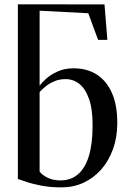

<svg xmlns="http://www.w3.org/2000/svg" viewBox="-20 -838 575 870"><path d="M260 11Q205 11 163.2 2.5Q121.5 -6 95.2 -15.5Q69 -25 61 -27V-818.5L453.5 -818L466.5 -657.5H424.5L380 -778L159.5 -789.5V-449Q168.5 -463 189.5 -481.8Q210.5 -500.5 242 -514.5Q273.5 -528.5 313.5 -528.5Q375 -528.5 419.2 -499.8Q463.5 -471 487.5 -416Q511.5 -361 511.5 -281Q511.5 -216.5 492.2 -162.8Q473 -109 438.8 -70.2Q404.5 -31.5 358.8 -10.2Q313 11 260 11ZM254 -20.5Q301.5 -20.5 334 -48.8Q366.5 -77 383 -132Q399.5 -187 399.5 -268Q400 -343 383.5 -389.5Q367 -436 339.5 -457.8Q312 -479.5 277.5 -479.5Q248 -479.5 224.8 -469.2Q201.5 -459 185.2 -445.2Q169 -431.5 159.5 -421V-61Q169 -46.5 194 -33.5Q219 -20.5 254 -20.5Z"/></svg>

Font: Merriweather 120pt
Style: Regular
Weight: 400
Version: Version 2.100